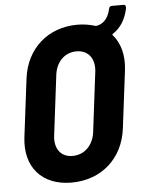

<svg xmlns="http://www.w3.org/2000/svg" viewBox="-55 -824 666 878"><g transform="rotate(-5 278.0 -385.5)"><path d="M486 -653C519 -674 544 -710 555 -762C557 -774 553 -780 546 -780H492C485 -780 479 -776 478 -768C467 -716 438 -699 413 -695C411 -695 409 -695 407 -696C384 -703 356 -708 327 -708C191 -708 91 -619 74 -483L41 -217C24 -80 103 9 238 9C375 9 476 -80 493 -217L526 -483C534 -551 518 -607 484 -646C482 -649 482 -651 486 -653ZM356 -211C348 -152 308 -112 253 -112C200 -112 170 -152 177 -211L211 -487C218 -547 258 -587 312 -587C366 -587 397 -547 390 -487Z"/></g></svg>

Font: Barlow Semi Condensed
Style: Bold Italic
Weight: 700
Width: 4
Italic angle: -7°
Designer: Jeremy Tribby
Foundry: Tribby Type
Version: Version 1.422;hotconv 1.0.109;makeotfexe 2.5.65596